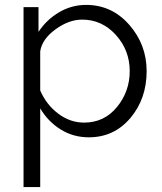

<svg xmlns="http://www.w3.org/2000/svg" viewBox="-20 -550 659 783"><path d="M342 10Q279 10 227.5 -22Q176 -54 144 -108V213H76V-521H137V-420Q170 -470 221 -500Q272 -530 331 -530Q436 -530 507 -449Q578 -368 578 -260Q578 -147 511.5 -68.5Q445 10 342 10ZM323 -50Q405 -50 457 -113.5Q509 -177 509 -260Q509 -345 452.5 -407.5Q396 -470 315 -470Q261 -470 206.5 -430.5Q152 -391 144 -341V-181Q169 -123 217.5 -86.5Q266 -50 323 -50Z"/></svg>

Font: Raleway
Style: Regular
Weight: 400
Designer: Matt McInerney, Pablo Impallari, Rodrigo Fuenzalida
Foundry: Matt McInerney, Pablo Impallari, Rodrigo Fuenzalida
Version: Version 1.000;PS 001.001;hotconv 1.0.56; ttfautohint (v1.5)